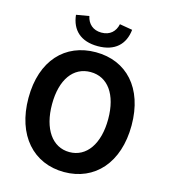

<svg xmlns="http://www.w3.org/2000/svg" viewBox="-137 -1068 1045 1189"><g transform="rotate(15 385.0 -473.0)"><path d="M385 14C581 14 715 -133 715 -373C715 -613 581 -754 385 -754C189 -754 54 -614 54 -373C54 -133 189 14 385 14ZM385 -114C275 -114 205 -215 205 -373C205 -532 275 -627 385 -627C495 -627 565 -532 565 -373C565 -215 495 -114 385 -114ZM385 -793C495 -793 555 -851 565 -946L483 -960C473 -912 440 -880 385 -880C331 -880 297 -912 287 -960L205 -946C215 -851 275 -793 385 -793Z"/></g></svg>

Font: Kinto Sans
Style: Bold
Weight: 700
Designer: Authors: Ryoko NISHIZUKA  (kana & ideographs); Paul D. Hunt (Latin, Greek & Cyrillic); Wenlong ZHANG  (bopomofo); Sandol
Foundry: Adobe Systems Incorporated, ookami Inc.
Version: Version 0.001